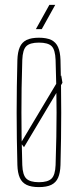

<svg xmlns="http://www.w3.org/2000/svg" viewBox="-20 -759 323 784"><path d="M65 -175 230 -451 235 -421 78 -158ZM139 5Q107.5 5 88.5 -4.2Q69.5 -13.5 60.8 -33.2Q52 -53 51 -85Q49.5 -138.5 48.8 -192.2Q48 -246 48 -299.5Q48 -353 48.8 -406.8Q49.5 -460.5 51 -514Q52 -546.5 60.8 -566.5Q69.5 -586.5 88.5 -595.8Q107.5 -605 139 -605Q170.5 -605 189.5 -595.8Q208.5 -586.5 217.2 -566.5Q226 -546.5 227 -514Q228.5 -460.5 229.2 -406.8Q230 -353 230 -299.5Q230 -246 229.2 -192.2Q228.5 -138.5 227 -85Q226 -53 217.2 -33.2Q208.5 -13.5 189.5 -4.2Q170.5 5 139 5ZM139 -15Q175 -15 190.2 -29.5Q205.5 -44 207 -85Q209 -148.5 210 -200Q211 -251.5 211 -299.5Q211 -347.5 210 -399Q209 -450.5 207 -514Q205.5 -556 190.8 -570.5Q176 -585 139 -585Q102.5 -585 87.5 -570.5Q72.5 -556 71 -514Q69 -450.5 68.2 -399Q67.5 -347.5 67.5 -299.5Q67.5 -251.5 68.2 -200Q69 -148.5 71 -85Q72.5 -44 87.8 -29.5Q103 -15 139 -15ZM126.5 -640 181.5 -739H205.5L150.5 -640Z"/></svg>

Font: Big Shoulders Display Thin Thin
Style: Regular
Weight: 250
Version: Version 2.002